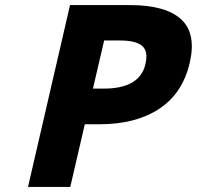

<svg xmlns="http://www.w3.org/2000/svg" viewBox="-20 -734 773 754"><path d="M387 -386Q529 -386 551 -482Q563 -532 538.5 -553.5Q514 -575 451 -575H389L345 -386ZM255 -714H491Q630 -714 691 -658.5Q752 -603 725 -487Q697 -367 605 -306.5Q513 -246 371 -246H313L256 0H90Z"/></svg>

Font: Passageway
Style: BdIt
Weight: 700
Foundry: Ascender Corporation
Version: Version 1.11